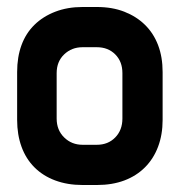

<svg xmlns="http://www.w3.org/2000/svg" viewBox="-20 -529 516 549"><path d="M257 -509Q301 -509 335.5 -495.5Q370 -482 394.5 -458Q419 -434 432 -400Q445 -366 445 -323V-186Q445 -144 432 -109.5Q419 -75 394.5 -50.5Q370 -26 335.5 -13Q301 0 257 0H216Q173 0 138 -13Q103 -26 78.5 -50.5Q54 -75 41.5 -109.5Q29 -144 29 -186V-323Q29 -366 41.5 -400Q54 -434 78.5 -458Q103 -482 138 -495.5Q173 -509 216 -509ZM216 -394Q185 -394 163.5 -373.5Q142 -353 142 -320V-190Q142 -157 163.5 -136Q185 -115 216 -115H257Q289 -115 309.5 -136Q330 -157 330 -190V-320Q330 -353 309.5 -373.5Q289 -394 257 -394Z"/></svg>

Font: Do Hyeon
Style: Regular
Weight: 400
Version: Version 1.001